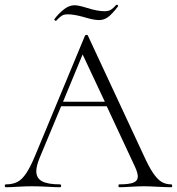

<svg xmlns="http://www.w3.org/2000/svg" viewBox="-23 -784 741 804"><path d="M694 0Q676 0 636 -2Q598 -4 580 -4Q559 -4 525 -2Q493 0 477 0Q473 0 473 -6Q473 -12 477 -12Q518 -12 536 -19.5Q554 -27 554 -45Q554 -59 543 -84L424 -339H233L143 -123Q129 -89 129 -67Q129 -38 153 -25Q177 -12 228 -12Q233 -12 233 -6Q233 0 228 0Q210 0 176 -2Q138 -4 110 -4Q85 -4 51 -2Q21 0 2 0Q-3 0 -3 -6Q-3 -12 2 -12Q30 -12 49.5 -22Q69 -32 86.5 -58Q104 -84 124 -132L333 -635Q335 -638 339.5 -638Q344 -638 345 -635L577 -137Q600 -86 618 -59.5Q636 -33 653.5 -22.5Q671 -12 694 -12Q698 -12 698 -6Q698 0 694 0ZM416 -358 323 -556 241 -358ZM464 -764H466Q469 -764 471 -761.5Q473 -759 471 -757Q445 -723 428 -711.5Q411 -700 393 -700Q378 -700 362 -703.5Q346 -707 330 -712Q288 -724 261 -724Q245 -724 236.5 -718.5Q228 -713 221.5 -706.5Q215 -700 212 -697H211Q208 -697 205.5 -699.5Q203 -702 205 -704Q221 -726 243.5 -744Q266 -762 289 -762Q306 -762 341 -751Q385 -737 415 -737Q432 -737 442.5 -744Q453 -751 464 -764Z"/></svg>

Font: Cormorant Garamond Light
Style: Regular
Weight: 300
Designer: Christian Thalmann (Catharsis Fonts)
Version: Version 3.000